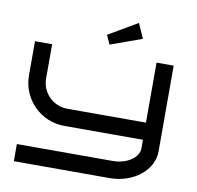

<svg xmlns="http://www.w3.org/2000/svg" viewBox="-95 -1005 1133 1103"><g transform="rotate(10 472.0 -453.5)"><path d="M866 -700H766V-350H307C224 -350 157 -417 157 -500V-700H57V-500C57 -362 169 -250 307 -250H766V-200C766 -145 698 -100 616 -100H57V0H616C754 0 866 -89 866 -200ZM627 -907 458 -808 482 -755 665 -821Z"/></g></svg>

Font: Bruno Ace
Style: Regular
Weight: 400
Designer: Astigmatic (AOETI)
Foundry: Astigmatic (AOETI)
Version: Version 1.000